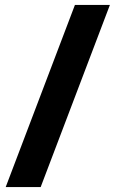

<svg xmlns="http://www.w3.org/2000/svg" viewBox="-20 -744 465 774"><path d="M423 -724 144 10H3L282 -724Z"/></svg>

Font: Noto Sans Lao UI ExtCond Blk
Style: Regular
Weight: 900
Width: 2
Designer: Monotype Design Team
Foundry: Monotype Imaging Inc.
Version: Version 2.000; ttfautohint (v1.8.4.7-5d5b)